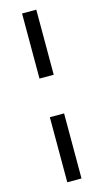

<svg xmlns="http://www.w3.org/2000/svg" viewBox="-128 -741 491 912"><g transform="rotate(-15 117.5 -285.0)"><path d="M153 -380H83V-700H153ZM83 -190H153V130H83Z"/></g></svg>

Font: PTSerif
Style: Bold
Weight: 700
Designer: A.Korolkova, O.Umpeleva, V.Yefimov
Foundry: ParaType Ltd
Version: Version 1.000W OFL; ttfautohint (v1.2) -l 8 -r 50 -G 200 -x 